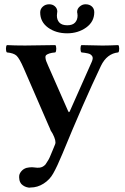

<svg xmlns="http://www.w3.org/2000/svg" viewBox="-20 -646 584 898"><path d="M229 165Q212.9 194.3 184.1 212.6Q155.3 231 123 231Q116.7 232.4 111.8 231Q93.3 228 80.1 214.8Q72.3 205.1 70.8 194.8Q68.8 182.6 69.8 175.8Q71.3 164.6 80.6 154.1Q89.8 143.6 104 139.2Q117.2 136.2 129.9 136.2Q137.2 136.2 141.1 137.2Q154.8 139.2 164.1 138.2Q180.7 136.7 192.9 123Q208.5 101.1 215.8 82Q218.3 75.7 226.1 57.4Q233.9 39.1 237.8 28.8Q244.1 13.7 226.1 -21Q224.6 -23.4 221.4 -28.6Q218.3 -33.7 216.8 -36.1Q216.3 -38.1 213.1 -45.9Q210 -53.7 208 -57.1L90.8 -327.1Q70.8 -373 57.4 -385.5Q43.9 -397.9 12.2 -400.9Q7.8 -405.3 7.8 -418Q7.8 -430.7 12.2 -435.1Q46.4 -433.1 97.2 -433.1Q145 -433.1 238.8 -435.1Q243.2 -430.7 243.2 -418Q243.2 -405.3 238.8 -400.9Q221.2 -399.4 211.2 -396Q201.2 -392.6 196.5 -388.7Q191.9 -384.8 192.6 -376.2Q193.4 -367.7 196 -360.6Q198.7 -353.5 205.1 -338.9Q205.6 -337.4 207 -334.5Q208.5 -331.5 209 -330.1L297.9 -127.9Q300.8 -122.1 301.8 -121.1Q306.2 -122.6 307.1 -127L409.2 -356.9Q413.1 -365.7 413.6 -372.6Q414.1 -379.4 410.9 -383.8Q407.7 -388.2 403.3 -391.4Q398.9 -394.5 391.1 -396.2Q383.3 -397.9 377 -398.9Q370.6 -399.9 360.8 -400.9Q356.4 -405.3 356.4 -418Q356.4 -430.7 360.8 -435.1Q425.3 -433.1 454.1 -433.1H465.8Q489.3 -433.1 533.2 -435.1Q537.6 -430.7 537.6 -418Q537.6 -405.3 533.2 -400.9Q480 -395.5 452.1 -337.9Q368.7 -162.6 272 73.2Q247.1 133.3 229 165ZM420.9 -588.9Q420.9 -544.4 383.1 -517.3Q345.2 -490.2 293.9 -490.2Q241.7 -490.2 204.8 -516.8Q168 -543.5 168 -587.9Q168 -604 180.2 -615Q192.4 -626 210 -626Q226.6 -626 237.3 -616Q248 -606 248 -591.8Q248 -586.9 247.1 -585Q247.1 -583 246.6 -578.9Q246.1 -574.7 246.1 -573.2Q246.1 -552.7 257.8 -540.3Q269.5 -527.8 294.9 -527.8Q319.3 -527.8 331.1 -540.5Q342.8 -553.2 342.8 -573.2Q342.8 -574.7 342.3 -578.4Q341.8 -582 341.8 -584Q340.8 -585.9 340.8 -590.8Q340.8 -605 353 -615.5Q365.2 -626 379.9 -626Q398.4 -626 409.7 -615.7Q420.9 -605.5 420.9 -588.9Z"/></svg>

Font: Common Serif SemiBold
Style: Regular
Weight: 600
Designer: Philipp H. Poll, Khaled Hosny
Foundry: Stefan Peev, Context Ltd.
Version: Version 1.026